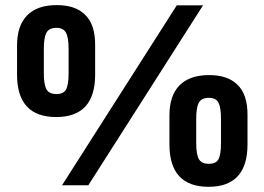

<svg xmlns="http://www.w3.org/2000/svg" viewBox="-20 -716 1022 742"><path d="M45.9 -427.7V-540Q45.9 -617.2 85 -656.7Q124 -696.3 199.2 -696.3Q270.5 -696.3 307.6 -660.2Q348.6 -622.1 347.7 -540V-427.7Q347.7 -263.7 197.3 -263.7Q45.9 -263.7 45.9 -427.7ZM634.8 -158.2V-269.5Q634.8 -346.7 673.8 -386.2Q712.9 -425.8 788.1 -425.8Q859.4 -425.8 896.5 -389.6Q937.5 -351.6 936.5 -269.5V-158.2Q936.5 5.9 786.1 5.9Q634.8 5.9 634.8 -158.2ZM663.1 -695.3H764.6L321.3 0H219.7ZM245.1 -432.6V-527.3Q245.1 -571.3 234.9 -589.8Q224.6 -608.4 198.2 -608.4Q169.9 -608.4 159.7 -589.8Q149.4 -571.3 149.4 -527.3V-432.6Q149.4 -388.7 159.7 -370.6Q169.9 -352.5 198.2 -352.5Q225.6 -352.5 235.4 -370.6Q245.1 -388.7 245.1 -432.6ZM834 -163.1V-256.8Q834 -300.8 824.2 -319.3Q814.5 -337.9 787.1 -337.9Q758.8 -337.9 748.5 -319.3Q738.3 -300.8 738.3 -256.8V-163.1Q738.3 -119.1 748.5 -101.1Q758.8 -83 787.1 -83Q815.4 -83 824.7 -101.1Q834 -119.1 834 -163.1Z"/></svg>

Font: Dinish Expanded
Style: Bold
Weight: 700
Width: 7
Designer: Charles Nix
Foundry: Playbeing
Version: Version 2.005; ttfautohint (v1.8.3)